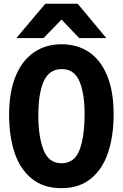

<svg xmlns="http://www.w3.org/2000/svg" viewBox="-20 -966 640 1002"><path d="M27.5 -367.5Q27.5 -484.5 61 -567Q94.5 -649.5 156.2 -692.2Q218 -735 301.5 -735Q384 -735 445 -693.8Q506 -652.5 539.5 -570.5Q573 -488.5 573 -370.5Q573 -257 544.2 -170.2Q515.5 -83.5 454.5 -33.8Q393.5 16 300 16Q206.5 16 145.5 -33.8Q84.5 -83.5 56 -169.5Q27.5 -255.5 27.5 -367.5ZM421.5 -372Q421.5 -478.5 394.5 -542Q367.5 -605.5 302 -605.5Q237.5 -605.5 208.8 -543Q180 -480.5 180 -362.5Q180 -254 207 -184Q234 -114 301 -114Q368.5 -114 395 -183.2Q421.5 -252.5 421.5 -372ZM216.5 -946.5H385.5L534.5 -767.5H393L301 -864L207.5 -767.5H65.5Z"/></svg>

Font: JuliaMono ExtraBold
Style: Regular
Weight: 800
Monospace: yes
Designer: cormullion
Foundry: corm
Version: Version 0.055; ttfautohint (v1.8.4)